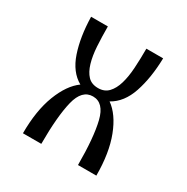

<svg xmlns="http://www.w3.org/2000/svg" viewBox="-125 -625 714 734"><g transform="rotate(30 232.0 -258.0)"><path d="M232 -256Q184 -256 167.5 -189Q151 -122 151 0H70Q70 -100 97 -170Q124 -240 167 -271Q119 -298 97 -363Q75 -428 73 -516H147Q147 -470 149.5 -429.5Q152 -389 161 -358.5Q170 -328 186.5 -310.5Q203 -293 232 -293Q260 -293 277 -311Q294 -329 303 -359.5Q312 -390 314.5 -430.5Q317 -471 317 -516H391Q389 -429 367 -363.5Q345 -298 296 -271Q340 -240 367 -170Q394 -100 394 0H313Q313 -122 296.5 -189Q280 -256 232 -256Z"/></g></svg>

Font: Combo
Style: Regular
Weight: 400
Designer: Eduardo Rodriguez Tunni
Foundry: Eduardo Rodriguez Tunni
Version: Version 1.001